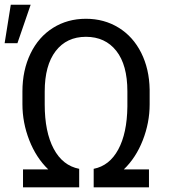

<svg xmlns="http://www.w3.org/2000/svg" viewBox="-31 -801 726 821"><path d="M369.6 -79.1V0H606V-76.7H498.5C533 -109.9 560.1 -151.4 579.6 -201.4C599.1 -251.4 608.9 -302.4 608.9 -354.5V-418C607.9 -476.6 595.9 -529 572.8 -575.2C549.6 -621.4 517.5 -657.2 476.3 -682.6C435.1 -708 388.5 -720.7 336.4 -720.7C284 -720.7 237.1 -707.8 195.8 -681.9C154.5 -656 122.3 -619.3 99.4 -571.8C76.4 -524.3 64.9 -470.2 64.9 -409.7V-355.5C64.9 -302.7 74.7 -251.4 94.2 -201.4C113.8 -151.4 140.8 -109.9 175.3 -76.7H67.4V0H307.6V-79.1C260.4 -88.2 224 -116.9 198.5 -165C172.9 -213.2 160.2 -276.4 160.2 -354.5V-409.7C160.2 -484.2 175.8 -541.8 207 -582.5C238.3 -623.2 281.4 -643.6 336.4 -643.6C391.4 -643.6 434.7 -623.5 466.3 -583.5C497.9 -543.5 513.7 -485.8 513.7 -410.6V-345.2C512.7 -269 499.7 -207.8 474.6 -161.6C449.5 -115.4 414.6 -87.9 369.6 -79.1ZM15.1 -780.8 -11.2 -616.2H43.5L100.1 -780.8Z"/></svg>

Font: Roboto1
Style: rg
Weight: 400
Designer: Google
Version: Version 2.137; 2017